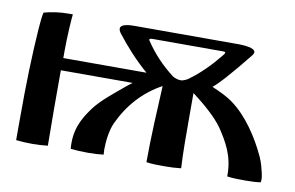

<svg xmlns="http://www.w3.org/2000/svg" viewBox="-55 -534 970 632"><g transform="rotate(10 430.0 -218.5)"><path d="M212 -3C229 -1 248 0 271 0C290 0 307 -1 322 -3C322 -7 321 -13 321 -20C321 -45 325 -84 337 -110C367 -175 413 -226 474 -259C470 -178 465 -88 465 -3C483 0 506 0 527 0C547 0 565 -1 581 -3C578 -54 578 -115 578 -174V-201V-254C611 -229 659 -190 683 -154C709 -115 735 -71 735 -9V-3C754 0 776 0 798 0C817 0 834 -1 847 -3C847 -6 848 -9 848 -12C848 -20 846 -28 845 -34C841 -51 838 -64 829 -85C801 -146 759 -209 709 -246C687 -263 661 -274 636 -285C651 -296 689 -337 748 -411C751 -415 752 -418 752 -421C752 -431 734 -437 700 -438H349C317 -438 302 -432 302 -421C302 -417 304 -411 309 -405C337 -369 371 -330 414 -293H136V-318C136 -360 140 -427 142 -440H129C99 -440 71 -436 46 -429C43 -418 41 -399 39 -372C33 -280 30 -204 30 -60V0C47 2 66 3 85 3C101 3 118 2 136 0C136 -32 135 -83 135 -121V-252H375C369 -248 364 -243 358 -239C325 -211 282 -178 258 -146C239 -120 211 -81 211 -24C211 -17 211 -10 212 -3ZM406 -398C404 -400 404 -401 404 -402C404 -405 408 -406 416 -406H651C655 -406 658 -405 658 -403C658 -401 656 -398 652 -393C623 -357 591 -324 552 -296C552 -296 539 -288 529 -288C521 -288 510 -291 502 -296C463 -326 431 -360 406 -398Z"/></g></svg>

Font: Ponomar Unicode
Style: Regular
Weight: 400
Version: 1.3